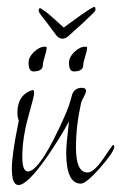

<svg xmlns="http://www.w3.org/2000/svg" viewBox="-20 -535 348 551"><path d="M251 -515Q254 -515 254 -507Q254 -503 243.5 -493.5Q233 -484 219 -470L178 -433Q169 -424 159 -424Q150 -424 142 -433L116 -468Q106 -481 98.5 -490.5Q91 -500 91 -505Q91 -513 97 -511Q99 -510 109.5 -502.5Q120 -495 133 -483L163 -456Q171 -462 179.5 -468Q188 -474 203 -485Q212 -492 226.5 -501.5Q241 -511 247 -514Q249 -515 251 -515ZM33 -4Q14 -4 14 -51Q14 -72 19 -106.5Q24 -141 34 -189Q30 -198 30 -212Q30 -263 74 -277Q78 -276 78 -267Q78 -260 62 -203Q44 -139 44 -85Q44 -43 60 -43Q87 -43 135 -137Q176 -217 186 -260Q192 -283 215 -283Q227 -283 227 -274Q227 -269 220.5 -257Q214 -245 213 -241Q198 -174 198 -112Q198 -40 231 -40Q249 -40 276 -79Q303 -119 304 -119Q308 -119 308 -114Q308 -100 267 -53Q227 -8 212 -8Q170 -8 170 -97Q170 -108 172 -130.5Q174 -153 178 -187Q166 -164 149.5 -137.5Q133 -111 113 -82Q58 -4 33 -4ZM192 -330Q178 -330 178 -355Q178 -371 193.5 -386Q209 -401 225 -401Q230 -401 230 -399Q230 -390 224.5 -373Q219 -356 219 -349Q219 -330 192 -330ZM76 -330Q62 -330 62 -355Q62 -371 77.5 -386Q93 -401 109 -401Q114 -401 114 -399Q114 -390 108.5 -373Q103 -356 103 -349Q103 -330 76 -330Z"/></svg>

Font: Shalimar
Style: Regular
Weight: 400
Designer: Robert E. Leuschke
Foundry: Robert E. Leuschke
Version: Version 1.010; ttfautohint (v1.8.3)